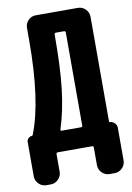

<svg xmlns="http://www.w3.org/2000/svg" viewBox="-97 -790 693 1011"><g transform="rotate(-10 250.0 -284.5)"><path d="M307.6 -116.2V-613.3Q307.6 -622.1 298.8 -622.1H255.9Q248 -622.1 248 -613.3Q248 -434.6 234.4 -321.3Q220.7 -208 191.4 -117.2Q189.5 -108.4 196.3 -108.4H298.8Q307.6 -108.4 307.6 -116.2ZM455.1 -108.4Q468.8 -108.4 479.5 -97.7Q490.2 -86.9 490.2 -73.2V102.5Q490.2 126 473.1 143.1Q456.1 160.2 432.6 160.2H405.3Q381.8 160.2 364.7 143.1Q347.7 126 347.7 102.5V7.8Q347.7 0 339.8 0H157.2Q148.4 0 148.4 7.8V102.5Q148.4 126 131.3 143.1Q114.3 160.2 90.8 160.2H67.4Q43.9 160.2 26.9 143.1Q9.8 126 9.8 102.5V-82Q9.8 -91.8 18.1 -100.1Q26.4 -108.4 36.1 -108.4Q40 -108.4 42 -112.3Q110.4 -284.2 110.4 -605.5V-672.9Q110.4 -696.3 127 -713.4Q143.6 -730.5 167 -730.5H392.6Q416 -730.5 433.1 -713.4Q450.2 -696.3 450.2 -672.9V-113.3Q450.2 -108.4 455.1 -108.4Z"/></g></svg>

Font: Rounded Mgen+ 1mn bold
Style: Bold
Weight: 700
Designer: [Source Han Sans]
Ryoko NISHIZUKA  (kana & ideographs); Paul D. Hunt (Latin, Greek & Cyrillic); Wenlong ZHANG  (bopomofo
Version: Version 1.059.20150602